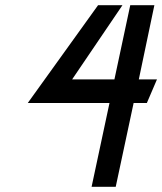

<svg xmlns="http://www.w3.org/2000/svg" viewBox="-20 -720 625 740"><path d="M333 0H426L495 -323H546L585 -414H515L575 -700H482L421 -414H258L452 -700H358L87 -323H402Z"/></svg>

Font: Advent Pro SemiBold
Style: Italic
Weight: 600
Italic angle: -12°
Version: Version 3.000